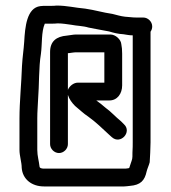

<svg xmlns="http://www.w3.org/2000/svg" viewBox="-20 -663 616 690"><path d="M439 -58C434 -57 429 -57 426 -57H138C132 -57 122 -58 122 -65C120 -84 114 -103 114 -124V-238C114 -263 116 -281 117 -308C121 -355 119 -422 127 -469C132 -505 128 -548 141 -578H165C172 -578 180 -578 187 -579C204 -579 221 -576 236 -574C255 -570 279 -570 298 -564C321 -560 347 -554 372 -550C389 -545 404 -541 423 -540C437 -538 444 -536 457 -536V-151C457 -142 457 -130 456 -115C456 -103 456 -95 455 -92C453 -83 447 -69 445 -61C445 -59 442 -58 439 -58ZM495 -600H471C455 -600 446 -602 429 -603C412 -605 401 -609 384 -613C349 -618 321 -627 286 -632C250 -635 221 -643 183 -643C177 -642 171 -642 165 -642H146C139 -642 132 -642 125 -641C76 -635 70 -566 67 -513C65 -483 61 -460 59 -426C57 -363 50 -298 50 -237V-124C50 -103 58 -80 58 -60C61 -19 94 7 138 7H426C431 7 438 6 447 5C485 2 500 -14 507 -47C509 -56 516 -71 518 -80C519 -92 521 -136 521 -151V-549C525 -555 527 -561 527 -568C527 -585 512 -600 495 -600ZM224 -145V-322C229 -306 239 -293 250 -282C265 -270 280 -255 297 -244C325 -224 347 -202 372 -179L382 -170C413 -142 456 -189 425 -217L415 -227C394 -244 381 -260 359 -276C348 -286 337 -294 326 -302H373C402 -302 419 -327 419 -356V-470C419 -485 418 -493 416 -504C415 -521 395 -539 377 -539H254C242 -539 232 -536 220 -535C183 -532 160 -515 160 -476V-145C160 -128 175 -113 192 -113C209 -113 224 -128 224 -145ZM254 -475H355V-366H260C244 -366 229 -353 224 -340V-472H227C236 -473 245 -475 254 -475Z"/></svg>

Font: Electronic
Style: SeBd
Weight: 600
Version: Version 1.011